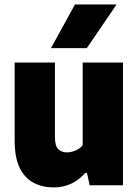

<svg xmlns="http://www.w3.org/2000/svg" viewBox="-20 -828 618 858"><path d="M219.5 9.5Q170 9.5 130.5 -11Q91 -31.5 68.2 -77.5Q45.5 -123.5 45.5 -200V-548.5H225.5V-214.5Q225.5 -176 240.5 -161.5Q255.5 -147 279.5 -147Q297 -147 317 -155.2Q337 -163.5 349.5 -179V-548.5H529.5V0H381L368.5 -55H361Q304 9.5 219.5 9.5ZM208 -613 315 -808H501L368 -613Z"/></svg>

Font: Encode Sans SemiCondensed SemiCondensed ExtraBold
Style: Regular
Weight: 800
Width: 4
Designer: Multiple Designers
Foundry: Impallari Type
Version: Version 3.000; ttfautohint (v1.8.3) -l 8 -r 50 -G 200 -x 14 